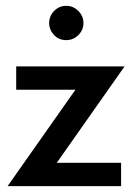

<svg xmlns="http://www.w3.org/2000/svg" viewBox="-20 -638 447 658"><path d="M395 0H6L238.5 -330.5H35.5V-410.5H407L174.5 -80H395ZM207 -500.5Q181.5 -500.5 165 -518.2Q148.5 -536 148.5 -559Q148.5 -583.5 165.8 -600.8Q183 -618 207 -618Q231 -618 248.5 -600.5Q266 -583 266 -559Q266 -535 248.5 -517.8Q231 -500.5 207 -500.5Z"/></svg>

Font: Lucymar Sans Medium
Style: Regular
Weight: 500
Foundry: The League of Moveable Type (original font) / Main changes by Cristiano Sobral with portions from Mirco Monsees
Version: Version 2.001;August 30, 2020;FontCreator 13.0.0.2681 64-bit